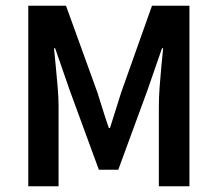

<svg xmlns="http://www.w3.org/2000/svg" viewBox="-20 -652 762 672"><path d="M79 0V-632H211L321 -328Q331 -297 340.5 -266Q350 -235 361 -204H365Q375 -235 384.5 -266Q394 -297 404 -328L512 -632H643V0H536V-280Q536 -309 538.5 -345Q541 -381 544.5 -417Q548 -453 551 -483H547L496 -336L394 -58H326L224 -336L173 -483H169Q172 -453 175.5 -417Q179 -381 182 -345Q185 -309 185 -280V0Z"/></svg>

Font: Narnoor SemiBold
Style: Regular
Weight: 600
Designer: S. Sridhar Murthy
Foundry: SIL International
Version: Version 3.000